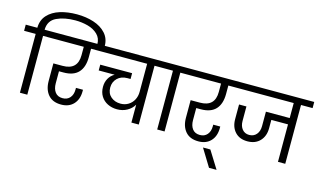

<svg xmlns="http://www.w3.org/2000/svg" viewBox="-158 -1424 3549 2113"><g transform="rotate(15 1616.5 -368.0)"><path d="M490 -996Q594 -996 681.5 -967.5Q769 -939 821.5 -880.5Q874 -822 874 -737V-720H790V-736Q790 -804 745.5 -847Q701 -890 633 -908.5Q565 -927 490 -927Q365 -927 277.5 -885.5Q190 -844 188 -740H320V-670H189V0H105V-670H-27V-740H105Q106 -828 159 -885.5Q212 -943 298 -969.5Q384 -996 490 -996Z M459 -339V-202Q459 -139 488 -101Q517 -63 573 -63Q626 -63 656.5 -98.5Q687 -134 687 -192V-211H767V-194Q767 -101 715.5 -46Q664 9 575 9Q478 9 427.5 -50Q377 -109 377 -207V-407H482Q653 -407 653 -574V-670H267V-740H856V-670H736V-574Q736 -460 680 -399.5Q624 -339 510 -339Z M1590 -670H1459V0H1375V-204Q1347 -156 1296.5 -128Q1246 -100 1183 -100Q1124 -100 1075.5 -124Q1027 -148 999 -193Q971 -238 971 -300Q971 -353 994.5 -395Q1018 -437 1061 -461H879V-527H1242V-461H1207Q1136 -461 1093 -419Q1050 -377 1050 -313Q1050 -246 1094.5 -208Q1139 -170 1205 -170Q1254 -170 1293 -194Q1332 -218 1353.5 -259Q1375 -300 1375 -350V-670H802V-740H1590Z M1669 0V-670H1537V-740H1884V-670H1753V0Z M2023 -339V-202Q2023 -139 2052 -101Q2081 -63 2137 -63Q2190 -63 2220.5 -98.5Q2251 -134 2251 -192V-211H2331V-194Q2331 -101 2279.5 -46Q2228 9 2139 9Q2042 9 1991.5 -50Q1941 -109 1941 -207V-407H2046Q2217 -407 2217 -574V-670H1831V-740H2420V-670H2300V-574Q2300 -460 2244 -399.5Q2188 -339 2074 -339Z M2329 260 2207 61H2291L2415 260Z M3260 -670H3128V0H3045V-427H2855V-332Q2855 -242 2802.5 -186.5Q2750 -131 2660 -131Q2570 -131 2519 -186.5Q2468 -242 2468 -332V-499H2552V-334Q2552 -276 2581.5 -240Q2611 -204 2661 -204Q2713 -204 2743.5 -240Q2774 -276 2774 -334V-499H3045V-670H2366V-740H3260Z"/></g></svg>

Font: Fz Poppins
Style: Regular
Weight: 400
Designer: Ninad Kale (Devanagari), Jonny Pinhorn (Latin)
Foundry: Indian Type Foundry
Version: Vit hóa bi Vntype.Com & FontZin.Com